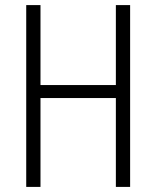

<svg xmlns="http://www.w3.org/2000/svg" viewBox="-20 -734 614 754"><path d="M491 0V-714H435V-400H139V-714H83V0H139V-349H435V0Z"/></svg>

Font: Noto Sans Malayalam Condensed Light
Style: Regular
Weight: 300
Width: 3
Designer: Jelle Bosma - Monotype Design Team
Foundry: Monotype Imaging Inc.
Version: Version 2.104